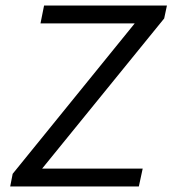

<svg xmlns="http://www.w3.org/2000/svg" viewBox="-20 -677 640 697"><path d="M484 0H17L26 -46L469 -592H127L140 -657H586L576 -610L133 -65H498Z"/></svg>

Font: Source Code Pro
Style: Italic
Weight: 400
Italic angle: -11°
Monospace: yes
Designer: Paul D. Hunt, Teo Tuominen
Foundry: Adobe Systems Incorporated
Version: Version 1.050;PS 1.000;hotconv 16.6.51;makeotf.lib2.5.65220